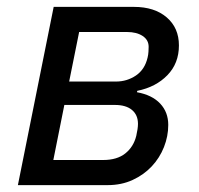

<svg xmlns="http://www.w3.org/2000/svg" viewBox="-20 -538 579 558"><path d="M136 -518H369Q429 -518 464.5 -487.5Q500 -457 500 -406Q500 -354 466.5 -319.5Q433 -285 379 -274L378 -270Q422 -262 445.5 -237Q469 -212 469 -175Q469 -142 456.5 -110.5Q444 -79 421 -54.5Q398 -30 365.5 -15Q333 0 293 0H32ZM280 -73Q320 -73 344 -92Q368 -111 376 -143Q381 -165 381 -178Q381 -204 363.5 -218.5Q346 -233 314 -233H167L135 -73ZM317 -301Q349 -301 375 -318.5Q401 -336 409 -371Q411 -379 411.5 -388Q412 -397 412 -402Q412 -422 394.5 -433.5Q377 -445 349 -445H210L181 -301Z"/></svg>

Font: IBM Plex Sans Text
Style: Italic
Weight: 450
Italic angle: -11°
Designer: Mike Abbink, Paul van der Laan, Pieter van Rosmalen
Foundry: Bold Monday
Version: Version 3.005